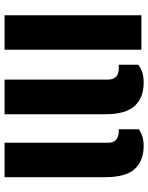

<svg xmlns="http://www.w3.org/2000/svg" viewBox="76 -726 650 842"><g transform="rotate(90 401.0 -305.0)"><path d="M606 0V-454Q606 -479 591.8 -490Q577.5 -501 554 -501Q549.5 -501 547 -500.5V-589Q561.5 -599 579.2 -604.5Q597 -610 620 -610Q684.5 -610 720.8 -571Q757 -532 757 -441V0ZM329 0V-454Q329 -501 278 -501Q275 -501 271.5 -501Q268 -501 264 -500V-586Q278.5 -598 297 -604Q315.5 -610 343 -610Q407.5 -610 444.2 -571Q481 -532 481 -441V0ZM47 0V-600H198V0Z"/></g></svg>

Font: Big Shoulders Stencil Text Black
Style: Regular
Weight: 900
Designer: Patric King
Foundry: XO Type Co
Version: Version 1.000